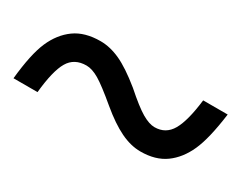

<svg xmlns="http://www.w3.org/2000/svg" viewBox="-39 -568 599 477"><g transform="rotate(30 260.0 -329.0)"><path d="M371.6 -234.9Q343.8 -234.9 314 -249.3Q284.2 -263.7 248 -293.9Q206.1 -329.1 185.8 -341.1Q165.5 -353 149.4 -353Q114.7 -353 98.9 -325.9Q83 -298.8 76.7 -234.9H7.8Q15.1 -307.6 31.2 -344.7Q47.4 -381.8 75.9 -402.3Q104.5 -422.9 149.4 -422.9Q176.8 -422.9 205.8 -409.7Q234.9 -396.5 276.4 -362.8Q314.5 -329.1 335.4 -316.9Q356.4 -304.7 371.6 -304.7Q403.8 -304.7 419.9 -332.8Q436 -360.8 443.4 -422.9H513.7Q503.9 -349.1 487.3 -312.3Q470.7 -275.4 442.6 -255.1Q414.6 -234.9 371.6 -234.9Z"/></g></svg>

Font: Tinos
Style: Bold
Weight: 700
Designer: Steve Matteson
Foundry: Monotype Imaging Inc.
Version: Version 1.23